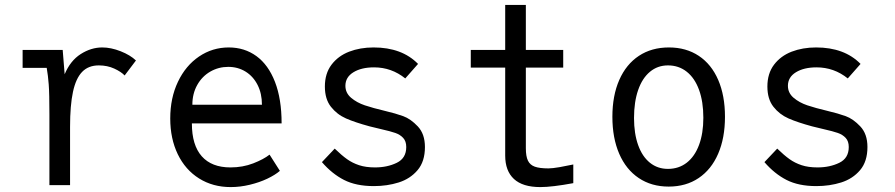

<svg xmlns="http://www.w3.org/2000/svg" viewBox="-20 -753 3640 781"><path d="M181 -287Q181 -373.5 178.2 -409.5Q175.5 -445.5 170 -477H72V-550H235L243 -451Q266 -506 308.2 -533Q350.5 -560 396 -560Q431.5 -560 470.8 -544.5Q510 -529 533 -507L487 -446Q473 -461 444.8 -474Q416.5 -487 382 -487Q339.5 -487 314 -460.5Q288.5 -434 276.8 -379.2Q265 -324.5 265 -237V0H181Z M672.5 -271Q672.5 -354.5 703.8 -420.2Q735 -486 789.5 -523Q844 -560 910.5 -560Q974.5 -560 1023 -524.8Q1071.5 -489.5 1098.5 -420Q1125.5 -350.5 1125.5 -251H760.5Q760.5 -162.5 800.8 -117.2Q841 -72 917.5 -72Q967.5 -72 1010 -88.5Q1052.5 -105 1076.5 -124L1118.5 -58Q1099.5 -41.5 1067.5 -26.2Q1035.5 -11 996.2 -1.5Q957 8 918.5 8Q846 8 790 -27Q734 -62 703.2 -125.5Q672.5 -189 672.5 -271ZM908.5 -481Q869 -481 835.5 -461.8Q802 -442.5 782.2 -407.2Q762.5 -372 762.5 -327H1045.5Q1045.5 -372.5 1027.8 -407.5Q1010 -442.5 978.8 -461.8Q947.5 -481 908.5 -481Z M1289.5 -93.5 1341.5 -148.5Q1370 -121 1391.8 -105.5Q1413.5 -90 1440.8 -81Q1468 -72 1505.5 -72Q1555.5 -72 1594 -90.8Q1632.5 -109.5 1632.5 -155Q1632.5 -178.5 1620 -192Q1607.5 -205.5 1588 -212.2Q1568.5 -219 1531 -227.5Q1494 -236 1483.5 -239Q1424.5 -255 1387.5 -271.2Q1350.5 -287.5 1326 -318.8Q1301.5 -350 1301.5 -401Q1301.5 -454 1328.5 -489.8Q1355.5 -525.5 1400.2 -542.8Q1445 -560 1499.5 -560Q1615 -560 1680.5 -493L1628.5 -434Q1572.5 -479 1501.5 -479Q1450 -479 1417.5 -459Q1385 -439 1385 -404Q1385 -375 1408.2 -355.2Q1431.5 -335.5 1464.2 -324.5Q1497 -313.5 1545.5 -302Q1590 -291.5 1620.2 -280.5Q1650.5 -269.5 1679.5 -238.8Q1708.5 -208 1708.5 -155Q1708.5 -96 1678.5 -60.8Q1648.5 -25.5 1601.8 -10.8Q1555 4 1500.5 4Q1428.5 4 1379.5 -21Q1330.5 -46 1289.5 -93.5Z M2035 -120V-478H1895V-550H2035V-733H2119V-550H2271V-478H2119V-150Q2119 -117 2127.5 -99.5Q2136 -82 2155.5 -75Q2175 -68 2211 -68Q2227 -68 2257 -73.2Q2287 -78.5 2312 -84V-8Q2225.5 8 2178 8Q2106 8 2070.5 -25Q2035 -58 2035 -120Z M2471 -278Q2471 -364 2499 -427.8Q2527 -491.5 2578.8 -525.8Q2630.5 -560 2701 -560Q2771 -560 2822.5 -525.8Q2874 -491.5 2901.5 -427.8Q2929 -364 2929 -278Q2929 -191.5 2901.2 -127.5Q2873.5 -63.5 2822 -28.8Q2770.5 6 2700 6Q2630 6 2578.2 -28.8Q2526.5 -63.5 2498.8 -127.5Q2471 -191.5 2471 -278ZM2841 -274Q2841 -339.5 2823.5 -387.5Q2806 -435.5 2773.5 -461.2Q2741 -487 2697 -487Q2655 -487 2623.8 -461Q2592.5 -435 2575.8 -386.8Q2559 -338.5 2559 -273Q2559 -209.5 2575.8 -162.8Q2592.5 -116 2623.8 -91Q2655 -66 2697 -66Q2741 -66 2773.5 -91.2Q2806 -116.5 2823.5 -163.5Q2841 -210.5 2841 -274Z M3089.5 -93.5 3141.5 -148.5Q3170 -121 3191.8 -105.5Q3213.5 -90 3240.8 -81Q3268 -72 3305.5 -72Q3355.5 -72 3394 -90.8Q3432.5 -109.5 3432.5 -155Q3432.5 -178.5 3420 -192Q3407.5 -205.5 3388 -212.2Q3368.5 -219 3331 -227.5Q3294 -236 3283.5 -239Q3224.5 -255 3187.5 -271.2Q3150.5 -287.5 3126 -318.8Q3101.5 -350 3101.5 -401Q3101.5 -454 3128.5 -489.8Q3155.5 -525.5 3200.2 -542.8Q3245 -560 3299.5 -560Q3415 -560 3480.5 -493L3428.5 -434Q3372.5 -479 3301.5 -479Q3250 -479 3217.5 -459Q3185 -439 3185 -404Q3185 -375 3208.2 -355.2Q3231.5 -335.5 3264.2 -324.5Q3297 -313.5 3345.5 -302Q3390 -291.5 3420.2 -280.5Q3450.5 -269.5 3479.5 -238.8Q3508.5 -208 3508.5 -155Q3508.5 -96 3478.5 -60.8Q3448.5 -25.5 3401.8 -10.8Q3355 4 3300.5 4Q3228.5 4 3179.5 -21Q3130.5 -46 3089.5 -93.5Z"/></svg>

Font: JuliaMono Latin
Style: Regular
Weight: 400
Monospace: yes
Designer: cormullion
Foundry: corm
Version: Version 0.049; ttfautohint (v1.8.4)